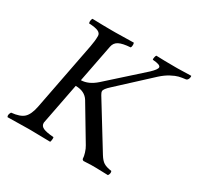

<svg xmlns="http://www.w3.org/2000/svg" viewBox="-141 -810 1001 976"><g transform="rotate(30 359.0 -322.5)"><path d="M233.9 -309.1 187 -66.9V-64Q187 -46.4 205.6 -38.1Q224.1 -29.8 266.1 -26.9Q268.1 -22.9 266.8 -12Q265.6 -1 263.2 2Q185.1 0 148.9 0H134.8Q103 0 13.2 2Q5.9 -8.3 17.1 -26.9Q67.9 -31.7 89.6 -52Q111.3 -72.3 121.1 -122.1L198.2 -521Q205.1 -555.7 205.1 -585Q205.1 -601.1 188.2 -608.9Q171.4 -616.7 133.8 -618.2Q130.9 -626.5 132.8 -635.5Q134.8 -644.5 137.2 -647Q203.6 -645 250 -645H272.9Q299.8 -645 379.9 -647Q382.8 -640.1 381.8 -630.6Q380.9 -621.1 377.9 -618.2Q332.5 -615.2 311.3 -604.2Q290 -593.3 285.2 -568.8L242.2 -347.2Q286.1 -348.1 329.1 -386.2L524.9 -562Q554.2 -589.8 554.2 -602.1Q554.2 -617.2 506.8 -620.1Q504.9 -624.5 507.1 -634.5Q509.3 -644.5 512.2 -647Q557.1 -645 623 -645H638.2Q638.7 -645 716.8 -647Q719.2 -640.6 715.6 -630.9Q711.9 -621.1 704.1 -618.2Q679.2 -615.2 663.1 -611.3Q647 -607.4 622.1 -594.2Q597.2 -581.1 571.8 -558.1L392.1 -392.1Q362.8 -365.7 362.8 -353Q362.8 -344.7 370.1 -333L529.8 -73.2Q544.9 -48.8 560.3 -39.1Q575.7 -29.3 606.9 -24.9Q609.9 -18.6 608.2 -10.5Q606.4 -2.4 602.1 2Q537.6 0 530.8 0H502.9Q489.3 0 459 2Q450.2 -1.5 450.2 -7.8Q450.2 -19 444.1 -39.1Q438 -59.1 429.2 -73.2L311 -271Q287.6 -309.1 233.9 -309.1Z"/></g></svg>

Font: Common Serif
Style: Italic
Weight: 400
Italic angle: -12°
Designer: Philipp H. Poll, Khaled Hosny
Foundry: Stefan Peev, Context Ltd.
Version: Version 1.026